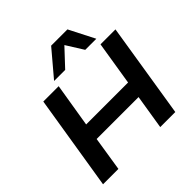

<svg xmlns="http://www.w3.org/2000/svg" viewBox="-232 -1135 1334 1334"><g transform="rotate(-45 435.5 -468.0)"><path d="M36 0 149 -700H300L247 -377H659L711 -700H858L746 0H598L639 -254H227L187 0ZM303 -748 462 -936H622L718 -748H609L530 -874L412 -748Z"/></g></svg>

Font: Georama Extended SemiBold
Style: Italic
Weight: 600
Width: 7
Italic angle: -9°
Designer: Jean-Baptiste Levee
Foundry: Production Type
Version: Version 1.000